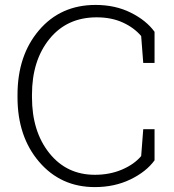

<svg xmlns="http://www.w3.org/2000/svg" viewBox="-20 -741 699 771"><path d="M600.6 -488.3H555.2L546.9 -596.2Q518.6 -629.9 473.1 -650.6Q427.7 -671.4 368.2 -671.4Q249 -671.4 178.7 -584.7Q108.4 -498 108.4 -360.8V-350.6Q108.4 -213.4 178 -126.2Q247.6 -39.1 360.8 -39.1Q420.9 -39.1 470 -60.1Q519 -81.1 546.9 -114.3L555.2 -222.2H600.6V-97.2Q567.4 -51.3 503.7 -20.5Q439.9 10.3 360.8 10.3Q224.1 10.3 137.2 -91.1Q50.3 -192.4 50.3 -350.6V-359.9Q50.3 -518.6 137 -619.9Q223.6 -721.2 363.8 -721.2Q442.9 -721.2 505.1 -690.2Q567.4 -659.2 600.6 -613.3Z"/></svg>

Font: TypoPRO Roboto Slab
Style: Light
Weight: 300
Designer: Google
Version: Version 1.100263; 2013; ttfautohint (v0.94.20-1c74) -l 8 -r 